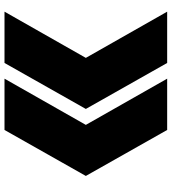

<svg xmlns="http://www.w3.org/2000/svg" viewBox="24 -796 744 831"><g transform="rotate(-90 395.5 -380.0)"><path d="M249 -732H471L271 -380L471 -28H249L50 -380ZM539 -732H761L561 -380L761 -28H539L340 -380Z"/></g></svg>

Font: Dela Gothic One
Style: Regular
Weight: 400
Designer: aratakana
Foundry: aratakana
Version: Version 1.004